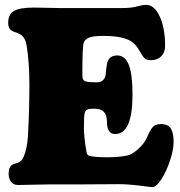

<svg xmlns="http://www.w3.org/2000/svg" viewBox="-20 -748 743 791"><path d="M182.1 11.7Q160.6 11.7 118.7 12.9Q76.7 14.2 55.7 14.2Q34.7 14.2 25.1 0.5Q15.6 -13.2 15.6 -32.2Q15.6 -51.3 22.2 -61.3Q28.8 -71.3 44.9 -74.7Q67.4 -79.6 76.7 -100.1Q92.3 -135.7 95.2 -189Q101.1 -298.3 101.1 -399.9Q101.1 -489.7 89.8 -560.1Q84.5 -592.3 64.9 -605.5Q58.6 -609.9 45.4 -614.3Q32.2 -618.7 27.3 -622.1Q13.7 -631.8 13.7 -653.3Q13.7 -688.5 37.1 -702.6Q60.5 -716.8 119.6 -716.8Q137.2 -716.8 173.3 -715.8Q209.5 -714.8 224.6 -714.8H481.9Q521.5 -714.8 543.9 -721.4Q566.4 -728 581.5 -728Q616.2 -728 638.2 -679.7Q660.2 -631.3 660.2 -559.1Q660.2 -531.7 644 -515.9Q627.9 -500 602.1 -500Q584 -500 575.7 -507.8Q567.4 -515.6 551.8 -543.5Q540 -563.5 524.4 -575Q508.8 -586.4 481.9 -592.8Q452.6 -600.1 404.3 -600.1Q361.8 -600.1 345.2 -592.3Q328.6 -584.5 324.7 -571.3Q319.3 -554.2 319.3 -449.2Q319.3 -435.1 319.8 -429.4Q320.3 -423.8 323.5 -419.2Q326.7 -414.6 333.5 -412.6Q348.1 -408.7 378.9 -408.7Q395 -408.7 404.8 -418.2Q414.6 -427.7 415.5 -442.4Q417.5 -466.8 420.9 -485.4Q427.7 -519.5 462.9 -519.5Q495.6 -519.5 510.7 -480.7Q525.9 -441.9 525.9 -357.9Q525.9 -195.8 454.1 -195.8Q420.4 -195.8 420.4 -248.5Q420.4 -300.3 369.6 -300.3Q349.1 -300.3 341.1 -297.4Q333 -294.4 329.6 -285.2Q325.7 -274.4 325.7 -223.1Q325.7 -180.7 336.4 -122.1Q337.9 -113.3 341.1 -109.9Q344.2 -106.4 354 -104.5Q375.5 -100.1 424.3 -100.1Q472.7 -100.1 506.8 -107.9Q521.5 -111.3 541 -127Q560.5 -142.6 574.2 -161.6Q581.5 -172.4 591.8 -195.3Q602.1 -218.3 612.3 -227.5Q622.6 -236.8 643.1 -236.8Q673.3 -236.8 684.3 -217.8Q695.3 -198.7 695.3 -164.6Q695.3 -132.3 680.7 -87.4Q666 -42.5 645 -9.8Q624 22.9 607.9 22.9Q602.5 22.9 554.7 16.8Q506.8 10.7 466.8 10.7Q435.5 10.7 382.6 11.2Q329.6 11.7 310.5 11.7Z"/></svg>

Font: Cooper* Black
Style: Regular
Weight: 900
Designer: Owen Earl
Foundry: indestructible type*
Version: Version 0.001